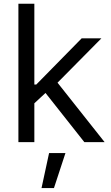

<svg xmlns="http://www.w3.org/2000/svg" viewBox="-20 -747 584 1009"><path d="M76.7 0V-727.3H160.5V-302.6H170.5L409.1 -545.5H512.8L282.3 -312.5L529.8 0H423.3L219.1 -258.5L160.5 -204.2V0ZM198.2 241.5 237.9 57.5H323.9L263.5 241.5Z"/></svg>

Font: Inter Alia
Style: Regular
Weight: 400
Designer: Rasmus Andersson (Latin, Greek, Cyrillic etc.) and Evan from Shavian.info (Shavian, old style figures)
Foundry: Shavian.info
Version: Version 0.001;git-37ab20767